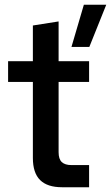

<svg xmlns="http://www.w3.org/2000/svg" viewBox="-20 -786 466 806"><path d="M280 -589 332 -766H426L355 -589ZM240 0Q179 0 148.5 -30Q118 -60 118 -123V-442H14V-529H118V-679L226 -696V-529H354V-442H226V-147Q226 -118 239.5 -105.5Q253 -93 280 -93H354V0Z"/></svg>

Font: Mona Sans SemiExpanded Medium
Style: Regular
Weight: 500
Width: 6
Designer: Deni Anggara
Foundry: GitHub
Version: Version 2.000